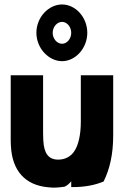

<svg xmlns="http://www.w3.org/2000/svg" viewBox="-20 -820 565 860"><path d="M216 -673C216 -699 235 -722 258 -722C280 -722 299 -700 299 -673C299 -646 280 -624 258 -624C235 -624 216 -647 216 -673ZM143 -673C143 -604 198 -546 258 -546C318 -546 371 -604 371 -673C371 -743 318 -800 258 -800C198 -800 143 -743 143 -673ZM28 -483V-203C28 -190 28 -176 29 -164C35 -56 92 10 197 19C221 22 245 20 270 16C282 10 290 3 299 -8V18H307C360 18 406 9 444 -7C472 -63 487 -130 487 -213V-483H342V-274C342 -217 331 -169 313 -143C299 -121 274 -105 241 -105C197 -105 177 -133 174 -191C173 -208 173 -225 173 -243V-483Z"/></svg>

Font: Bluebird
Style: SfBdNrw
Weight: 700
Designer: Jasper
Foundry: Cannot Into Space Fonts
Version: Version 0.98